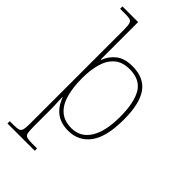

<svg xmlns="http://www.w3.org/2000/svg" viewBox="-298 -845 1170 1170"><g transform="rotate(45 287.0 -260.0)"><path d="M24 240V220H56Q85 220 99 216Q113 212 117.5 195.5Q122 179 122 142V-663Q122 -700 117.5 -716Q113 -732 99.5 -736Q86 -740 57 -740H15V-760H150V-557Q150 -537 150 -517.5Q150 -498 150 -478Q150 -458 150 -438H154Q171 -485 210 -515.5Q249 -546 316 -546Q416 -546 462.5 -480.5Q509 -415 509 -278Q509 -130 457.5 -60Q406 10 317 10Q253 10 211.5 -21Q170 -52 149 -111H147Q147 -105 147 -95Q147 -85 148 -70.5Q149 -56 149.5 -35Q150 -14 150 13V142Q150 179 154 195.5Q158 212 173 216Q188 220 220 220H259V240ZM320 -15Q397 -15 439 -82Q481 -149 481 -273Q481 -395 444 -458Q407 -521 317 -521Q255 -521 218.5 -489.5Q182 -458 166 -403Q150 -348 150 -279Q150 -199 166.5 -139.5Q183 -80 220.5 -47.5Q258 -15 320 -15Z"/></g></svg>

Font: Noto Serif Kannada Thin
Style: Regular
Weight: 250
Version: Version 2.003